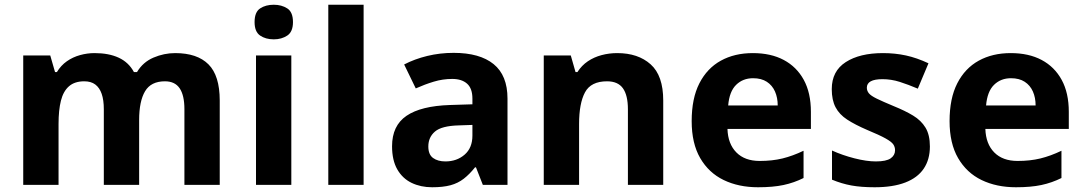

<svg xmlns="http://www.w3.org/2000/svg" viewBox="-20 -780 4572 810"><path d="M719 -556Q812 -556 859.5 -508.5Q907 -461 907 -356V0H758V-319.4Q758 -377.7 738 -407.4Q718 -437 675.8 -437Q617 -437 592 -395Q567 -353 567 -273.5V0H418V-319.1Q418 -358 409 -384Q400 -410 382 -423.5Q364 -437 335.5 -437Q295 -437 271 -416Q247 -395 237 -355.2Q227 -315.4 227 -257.2V0H78V-546H192L212.2 -476H220Q237 -504 262 -521.5Q286.9 -539 317.5 -547.5Q348 -556 379 -556Q439 -556 481 -536.5Q523 -517 545 -476H558Q583 -518 627.5 -537Q672 -556 719 -556Z M1209 -546V0H1060V-546ZM1135 -760Q1168 -760 1192 -744.5Q1216 -729 1216 -686.8Q1216 -646 1192 -630Q1168 -614 1135 -614Q1100.7 -614 1077.4 -630Q1054 -646 1054 -686.8Q1054 -729 1077.4 -744.5Q1100.7 -760 1135 -760Z M1514 0H1365V-760H1514Z M1894 -557Q2004 -557 2062.5 -509.5Q2121 -462 2121 -364V0H2017L1988 -74H1984Q1961 -45 1936.5 -26Q1912 -7 1880.5 1.5Q1849 10 1803 10Q1755 10 1716.5 -8.5Q1678 -27 1656 -65.5Q1634 -104 1634 -163Q1634 -250 1695 -291.5Q1756 -333 1878 -337L1973 -340V-364Q1973 -407 1950.5 -427Q1928 -447 1888 -447Q1848 -447 1810 -435.5Q1772 -424 1734 -407L1685 -508Q1729 -531 1782.5 -544Q1836 -557 1894 -557ZM1915 -251Q1843 -249 1815 -225Q1787 -201 1787 -162Q1787 -128 1807 -113.5Q1827 -99 1859 -99Q1907 -99 1940 -127.5Q1973 -156 1973 -208V-253Z M2584 -556Q2672 -556 2725 -508.5Q2778 -461 2778 -356V0H2629V-319Q2629 -378 2608 -407.5Q2587 -437 2541 -437Q2473 -437 2448 -390.5Q2423 -344 2423 -257V0H2274V-546H2388L2408 -476H2416Q2434 -504 2460 -521.5Q2486 -539 2518 -547.5Q2550 -556 2584 -556Z M3156 -556Q3232 -556 3286.5 -527Q3341 -498 3371 -443Q3401 -388 3401 -308V-236H3049Q3051 -173 3086.5 -137Q3122 -101 3185 -101Q3238 -101 3281 -111.5Q3324 -122 3370 -144V-29Q3330 -9 3285.5 0.5Q3241 10 3178 10Q3096 10 3033 -20.5Q2970 -51 2934 -113Q2898 -175 2898 -269Q2898 -365 2930.5 -428.5Q2963 -492 3021 -524Q3079 -556 3156 -556ZM3157 -450Q3114 -450 3085.5 -422Q3057 -394 3052 -335H3261Q3261 -368 3249.5 -394Q3238 -420 3215 -435Q3192 -450 3157 -450Z M3903 -162Q3903 -107 3877 -68.5Q3851 -30 3799 -10Q3747 10 3670 10Q3613 10 3572 2.5Q3531 -5 3490 -22V-145Q3534 -125 3585 -112Q3636 -99 3675 -99Q3719 -99 3737.5 -112Q3756 -125 3756 -146Q3756 -160 3748.5 -171Q3741 -182 3716 -196Q3691 -210 3638 -232Q3587 -254 3554 -275.5Q3521 -297 3505 -327.5Q3489 -358 3489 -404Q3489 -480 3548 -518Q3607 -556 3705 -556Q3756 -556 3802 -546Q3848 -536 3897 -513L3852 -406Q3812 -423 3776 -434.5Q3740 -446 3703 -446Q3670 -446 3653.5 -437Q3637 -428 3637 -410Q3637 -397 3645.5 -386.5Q3654 -376 3678.5 -364Q3703 -352 3751 -332Q3798 -313 3832 -292.5Q3866 -272 3884.5 -241.5Q3903 -211 3903 -162Z M4244 -556Q4320 -556 4374.5 -527Q4429 -498 4459 -443Q4489 -388 4489 -308V-236H4137Q4139 -173 4174.5 -137Q4210 -101 4273 -101Q4326 -101 4369 -111.5Q4412 -122 4458 -144V-29Q4418 -9 4373.5 0.5Q4329 10 4266 10Q4184 10 4121 -20.5Q4058 -51 4022 -113Q3986 -175 3986 -269Q3986 -365 4018.5 -428.5Q4051 -492 4109 -524Q4167 -556 4244 -556ZM4245 -450Q4202 -450 4173.5 -422Q4145 -394 4140 -335H4349Q4349 -368 4337.5 -394Q4326 -420 4303 -435Q4280 -450 4245 -450Z"/></svg>

Font: Noto Sans Gujarati
Style: Regular
Weight: 400
Designer: Jelle Bosma - Monotype Design Team, Universal Thirst
Foundry: Monotype Imaging Inc.
Version: Version 2.102